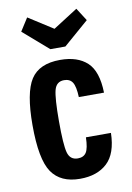

<svg xmlns="http://www.w3.org/2000/svg" viewBox="-88 -830 616 896"><g transform="rotate(-10 220.0 -382.5)"><path d="M167.1 -270.9Q167.1 -380.7 177.1 -418.6Q187.1 -456.4 223.6 -456.4Q251 -456.4 263.5 -436.8Q276 -417.1 278 -366.7H397.3Q395 -468.1 349.7 -510.4Q304.4 -552.7 221.9 -552.7Q122.6 -552.7 82.4 -490.6Q42.3 -428.4 42.3 -274.7Q42.3 -112.6 84.3 -51.3Q126.3 10 218.1 10Q299.6 10 346.9 -34.1Q394.3 -78.1 396.6 -176H278Q276.6 -124.4 264.3 -105Q252 -85.6 224.3 -85.6Q187.1 -85.6 177.1 -123.3Q167.1 -161 167.1 -270.9ZM257.1 -609.9 376.9 -713.9 338.1 -774.6 221.6 -700.1 105 -774.6 66.3 -713.9 186 -609.9Z"/></g></svg>

Font: Secuela Black
Style: Regular
Weight: 900
Designer: Fernando Haro
Foundry: deFharo
Version: Version 1.704